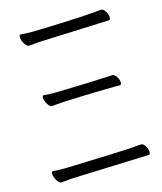

<svg xmlns="http://www.w3.org/2000/svg" viewBox="-104 -767 708 837"><g transform="rotate(-15 250.0 -348.0)"><path d="M70 -7Q59 -7 49.5 -24Q40 -41 40 -52.5Q40 -64 45 -64H47Q71 -62 101 -62Q377 -71 407.5 -74Q438 -77 448 -77Q458 -77 466.5 -62.5Q475 -48 475 -36Q475 -24 468 -24L162 -13Q113 -12 70 -7ZM47 -64ZM117 -339Q106 -339 96.5 -355.5Q87 -372 87 -383Q87 -394 92 -394H94Q118 -392 148 -392Q312 -396 383 -400L405 -401Q415 -401 423.5 -387Q432 -373 432 -361.5Q432 -350 425 -350H399Q365 -350 262.5 -347Q160 -344 117 -339ZM94 -394ZM405 -401ZM88 -619Q77 -619 67.5 -636Q58 -653 58 -664.5Q58 -676 63 -676H65Q88 -674 116 -674Q144 -674 247.5 -678Q351 -682 386.5 -685.5Q422 -689 432 -689Q442 -689 450.5 -674.5Q459 -660 459 -648Q459 -636 452 -636L178 -625Q130 -624 88 -619ZM65 -676Z"/></g></svg>

Font: LXGW WenKai Mono TC Light
Style: Regular
Weight: 300
Designer: LXGW / Fontworks Inc.
Foundry: LXGW / Fontworks Inc.
Version: Version 1.330